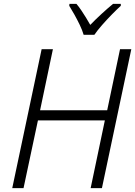

<svg xmlns="http://www.w3.org/2000/svg" viewBox="-20 -967 695 987"><path d="M43 0 194 -714H252L186 -400H531L597 -714H655L504 0H446L519 -348H175L101 0ZM410 -788Q403 -812 390 -839Q377 -866 362.5 -892Q348 -918 336 -937L337 -947H373Q385 -933 397.5 -914.5Q410 -896 422 -876.5Q434 -857 444 -839Q471 -867 502 -895.5Q533 -924 561 -947H601V-937Q582 -920 555.5 -893Q529 -866 504.5 -838Q480 -810 465 -788Z"/></svg>

Font: Noto Sans Display Light
Style: Italic
Weight: 300
Italic angle: -12°
Designer: Monotype Design Team
Foundry: Monotype Imaging Inc.
Version: Version 2.003